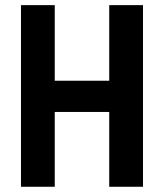

<svg xmlns="http://www.w3.org/2000/svg" viewBox="-20 -713 626 733"><path d="M397 0V-285.6H189V0H60.1V-693.4H189V-404.8H397V-693.4H525.9V0Z"/></svg>

Font: Cascadia Mono
Style: Bold
Weight: 700
Monospace: yes
Designer: Aaron Bell
Foundry: Saja Typeworks
Version: Version 2404.023; ttfautohint (v1.8.4)